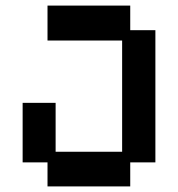

<svg xmlns="http://www.w3.org/2000/svg" viewBox="-20 -656 637 687"><path d="M150 11V-75H61V-288H179V-113H417V-511H150V-636H446V-548H536V-75H446V11Z"/></svg>

Font: Pixelify Sans SemiBold
Style: Regular
Weight: 600
Designer: Stefie Justprince
Foundry: Typecalism Foundryline
Version: Version 1.000